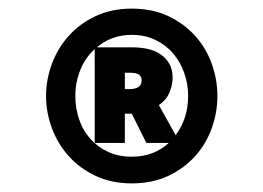

<svg xmlns="http://www.w3.org/2000/svg" viewBox="-20 -733 612 446"><path d="M286 -713Q334 -713 371 -695.5Q408 -678 433.5 -649.5Q459 -621 472 -584.5Q485 -548 485 -510Q485 -472 472 -435.5Q459 -399 433.5 -370.5Q408 -342 371 -324.5Q334 -307 286 -307Q239 -307 202 -324.5Q165 -342 139.5 -370.5Q114 -399 100.5 -435.5Q87 -472 87 -510Q87 -548 100.5 -584.5Q114 -621 139.5 -649.5Q165 -678 202 -695.5Q239 -713 286 -713ZM270 -526H280Q309 -526 309 -546Q309 -555 303 -559.5Q297 -564 282 -564H270ZM205 -623H289Q306 -623 322.5 -619.5Q339 -616 352 -607.5Q365 -599 373 -585.5Q381 -572 381 -552Q381 -536 373.5 -518Q366 -500 349 -489L388 -419Q417 -458 417 -510Q417 -538 408 -563.5Q399 -589 382.5 -608.5Q366 -628 341.5 -640Q317 -652 286 -652Q262 -652 241.5 -644.5Q221 -637 205 -623ZM200 -401V-619Q178 -599 166.5 -570.5Q155 -542 155 -510Q155 -482 163.5 -456.5Q172 -431 189 -411.5Q206 -392 230.5 -380.5Q255 -369 286 -369Q313 -369 334.5 -377.5Q356 -386 372 -401H320L286 -469H270V-401Z"/></svg>

Font: Codetta
Style: Bold
Weight: 700
Designer: Ulrich Proeller
Foundry: PROSA GmbH
Version: Version 2.00;September 29, 2018;FontCreator 11.5.0.2427 64-b